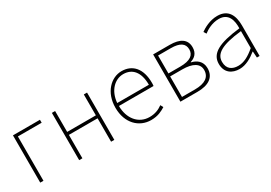

<svg xmlns="http://www.w3.org/2000/svg" viewBox="11 -1191 2618 1854"><g transform="rotate(-30 1320.5 -263.5)"><path d="M105 0H141V-494H406V-527H105Z M539 0H575V-261H895V0H931V-527H895V-294H575V-527H539Z M1336 13C1414 13 1459 -13 1499 -37L1483 -68C1443 -39 1398 -20 1338 -20C1214 -20 1133 -122 1133 -261H1519C1521 -274 1521 -286 1521 -297C1521 -453 1444 -540 1322 -540C1205 -540 1095 -434 1095 -262C1095 -90 1203 13 1336 13ZM1133 -294C1144 -427 1228 -507 1322 -507C1421 -507 1486 -437 1486 -294Z M1668 0H1859C1982 0 2057 -48 2057 -150C2057 -229 2001 -266 1946 -278V-282C1994 -297 2033 -329 2033 -397C2033 -486 1967 -527 1853 -527H1668ZM1704 -294V-494H1844C1950 -494 1995 -459 1995 -395C1995 -333 1950 -294 1834 -294ZM1704 -32V-261H1839C1956 -261 2020 -222 2020 -151C2020 -73 1961 -32 1848 -32Z M2323 13C2393 13 2459 -26 2513 -70H2516L2521 0H2551V-341C2551 -448 2513 -540 2389 -540C2303 -540 2230 -496 2197 -472L2215 -443C2249 -470 2312 -507 2387 -507C2496 -507 2518 -414 2515 -329C2278 -302 2171 -247 2171 -130C2171 -30 2241 13 2323 13ZM2326 -20C2262 -20 2208 -50 2208 -131C2208 -220 2286 -273 2515 -298V-109C2446 -50 2389 -20 2326 -20Z"/></g></svg>

Font: Genne Gothic ExtraLight
Style: Regular
Weight: 250
Designer: Ryoko NISHIZUKA (kana & ideographs); Paul D. Hunt (Latin, Greek & Cyrillic); Wenlong ZHANG (bopomofo); Sandoll Communica
Foundry: Adobe Systems Incorporated
Version: Version 1.004;PS 1.004;hotconv 16.6.51;makeotf.lib2.5.65220